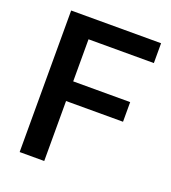

<svg xmlns="http://www.w3.org/2000/svg" viewBox="-134 -834 835 935"><g transform="rotate(20 283.5 -367.0)"><path d="M497.2 -310.8H202V0H74.6V-733.5H540.6V-630.7H202V-412.6H497.2Z"/></g></svg>

Font: Vazir FD Medium
Style: Regular
Weight: 500
Foundry: DejaVu fonts team - Redesigned by Saber Rastikerdar
Version: Version 21.10;October 20, 2019;FontCreator 12.0.0.2547 64-bi